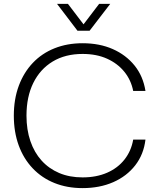

<svg xmlns="http://www.w3.org/2000/svg" viewBox="-20 -958 811 986"><path d="M404 8Q325 8 260 -18Q195 -44 148 -93.5Q101 -143 76 -211.5Q51 -280 51 -364Q51 -449 76.5 -517.5Q102 -586 148.5 -635Q195 -684 260 -710Q325 -736 404 -736Q491 -736 559 -706Q627 -676 671 -621.5Q715 -567 727 -491H664Q653 -547 618.5 -589.5Q584 -632 530 -656.5Q476 -681 404 -681Q315 -681 250.5 -642Q186 -603 151 -532Q116 -461 116 -364Q116 -292 136 -233.5Q156 -175 193.5 -133.5Q231 -92 284 -69.5Q337 -47 404 -47Q475 -47 530 -71Q585 -95 619.5 -139Q654 -183 664 -241H727Q718 -165 674.5 -109Q631 -53 561.5 -22.5Q492 8 404 8ZM378 -800 273 -938H329L409 -833L489 -938H546L440 -800Z"/></svg>

Font: Mona Sans Light
Style: Regular
Weight: 300
Designer: Deni Anggara
Foundry: GitHub
Version: Version 2.000